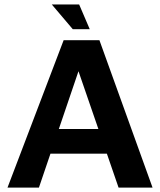

<svg xmlns="http://www.w3.org/2000/svg" viewBox="-20 -849 724 869"><path d="M14 0 268 -667H430L670.4 0H516.6L301.2 -625.2L370.8 -631.4L156.2 0ZM152.6 -153.4 185.4 -265H492L505.4 -153.4ZM309.4 -716.8 214.4 -828.8H338.2L386.2 -716.8Z"/></svg>

Font: Maven Pro VF Beta
Style: Regular
Weight: 400
Designer: Joe Prince
Foundry: Joe Prince
Version: Version 2.002